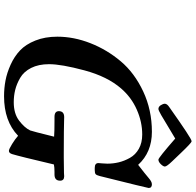

<svg xmlns="http://www.w3.org/2000/svg" viewBox="-29 -915 966 948"><g transform="rotate(90 454.0 -441.0)"><path d="M161.1 -241.2Q161.1 -322.3 193.1 -404.1Q225.1 -485.8 282.5 -554Q339.8 -622.1 431.4 -665Q522.9 -708 630.9 -708Q731.9 -708 793.9 -640.1Q814 -655.3 833 -670.7Q852.1 -686 859.6 -692.6Q867.2 -699.2 875 -703.6Q882.8 -708 890.1 -708Q908.2 -708 908.2 -691.9Q908.2 -687 849.1 -450.2Q845.2 -435.1 840.1 -430.4Q835 -425.8 819.8 -425.8H809.1Q785.2 -425.8 785.2 -443.8Q785.2 -446.8 786.6 -460.9Q788.1 -475.1 788.1 -487.8Q788.1 -516.6 781.5 -544.2Q774.9 -571.8 759.5 -599.4Q744.1 -627 714.6 -643.6Q685.1 -660.2 644 -660.2Q582 -660.2 521.5 -633.5Q460.9 -606.9 417 -556.2Q357.9 -488.3 327.4 -374.8Q296.9 -261.2 296.9 -200.2Q296.9 -148.4 315.4 -111.8Q334 -75.2 364.5 -57.6Q395 -40 424.1 -33Q453.1 -25.9 484.9 -25.9Q541 -25.9 575.9 -52.5Q610.8 -79.1 624 -106.9Q627 -112.8 654.8 -225.1Q630.9 -227.1 576.2 -227.1H557.1Q529.3 -227.1 528.8 -248Q528.8 -274.9 558.1 -274.9Q562 -274.9 576.9 -274.4Q591.8 -273.9 631.3 -273.4Q670.9 -272.9 731.9 -272.9H759.8Q789.6 -272.9 834 -273.9Q836.9 -273.9 842.5 -274.4Q848.1 -274.9 850.1 -274.9Q872.1 -274.9 872.1 -254.9Q872.1 -227.1 841.8 -227.1H829.1Q806.2 -227.1 792 -224.1Q752 -54.2 741.2 -19Q736.3 -2 725.1 -2Q716.3 -2 691.2 -17.6Q666 -33.2 650.9 -46.9H649.9Q578.1 22 455.1 22Q416 22 377.9 14.9Q339.8 7.8 299.3 -10.5Q258.8 -28.8 229 -56.9Q199.2 -85 180.2 -132.6Q161.1 -180.2 161.1 -241.2ZM492.2 -772Q492.2 -783.2 510.3 -794.9Q664.1 -903.8 676.3 -903.8H678.2Q685.1 -903.8 736.3 -850.1Q760.3 -825.2 776.4 -808.1Q802.2 -781.2 802.2 -772Q802.2 -764.2 790.8 -752.2Q779.3 -740.2 768.1 -740.2Q759.3 -740.2 664.1 -823.2Q644 -812 608.6 -790Q573.2 -768.1 548.8 -754.2Q524.4 -740.2 518.1 -740.2Q506.8 -740.2 499.5 -751.7Q492.2 -763.2 492.2 -772Z"/></g></svg>

Font: CMU Serif
Style: BoldItalic
Weight: 700
Italic angle: -14.04°
Version: Version 0.7.0